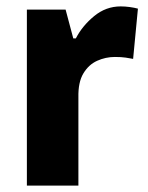

<svg xmlns="http://www.w3.org/2000/svg" viewBox="-20 -580 462 600"><path d="M357 -560Q371 -560 385.5 -558Q400 -556 411 -553L396 -396Q386 -398 372.5 -400Q359 -402 339 -402Q310 -402 283.5 -390Q257 -378 240.5 -350.5Q224 -323 225 -276V0H64V-550H185L209 -460H217Q237 -499 274 -529.5Q311 -560 357 -560Z"/></svg>

Font: Noto Sans Lao UI SemCond ExtBd
Style: Regular
Weight: 800
Width: 4
Designer: Monotype Design Team
Foundry: Monotype Imaging Inc.
Version: Version 2.000; ttfautohint (v1.8.4.7-5d5b)